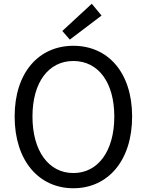

<svg xmlns="http://www.w3.org/2000/svg" viewBox="-20 -990 782 1023"><path d="M371 13C555 13 684 -134 684 -369C684 -604 555 -746 371 -746C187 -746 58 -604 58 -369C58 -134 187 13 371 13ZM371 -68C239 -68 153 -186 153 -369C153 -552 239 -665 371 -665C503 -665 589 -552 589 -369C589 -186 503 -68 371 -68ZM352 -779 521 -907 469 -970 312 -825Z"/></svg>

Font: ChiuKong Gothic CL
Style: Regular
Weight: 400
Designer: Ryoko NISHIZUKA 西塚涼子 (kana, bopomofo & ideographs); Paul D. Hunt (Latin, Greek & Cyrillic); Sandoll Communications 산돌커뮤니
Foundry: Adobe
Version: Version 1.300